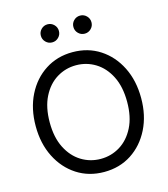

<svg xmlns="http://www.w3.org/2000/svg" viewBox="-135 -1046 1019 1163"><g transform="rotate(-15 374.5 -464.5)"><path d="M374.5 11.7Q278.3 11.7 203.6 -36.6Q128.9 -85 86.4 -169.7Q43.9 -254.4 43.9 -363.3Q43.9 -473.1 86.4 -557.9Q128.9 -642.6 203.6 -690.9Q278.3 -739.3 374.5 -739.3Q471.2 -739.3 545.7 -690.9Q620.1 -642.6 662.6 -557.9Q705.1 -473.1 705.1 -363.3Q705.1 -254.4 662.6 -169.7Q620.1 -85 545.7 -36.6Q471.2 11.7 374.5 11.7ZM374.5 -70.3Q440.4 -70.3 495.6 -104.2Q550.8 -138.2 584 -203.6Q617.2 -269 617.2 -363.3Q617.2 -458 584 -523.7Q550.8 -589.4 495.6 -623.3Q440.4 -657.2 374.5 -657.2Q308.6 -657.2 253.4 -623.3Q198.2 -589.4 165 -523.7Q131.8 -458 131.8 -363.3Q131.8 -269 165 -203.6Q198.2 -138.2 253.4 -104.2Q308.6 -70.3 374.5 -70.3ZM272.5 -828.1Q249 -828.1 232.4 -844.7Q215.8 -861.3 215.8 -884.8Q215.8 -908.2 232.4 -924.8Q249 -941.4 272.5 -941.4Q295.9 -941.4 312.5 -924.8Q329.1 -908.2 329.1 -884.8Q329.1 -861.3 312.5 -844.7Q295.9 -828.1 272.5 -828.1ZM476.6 -828.1Q453.1 -828.1 436.5 -844.7Q419.9 -861.3 419.9 -884.8Q419.9 -908.2 436.5 -924.8Q453.1 -941.4 476.6 -941.4Q500 -941.4 516.6 -924.8Q533.2 -908.2 533.2 -884.8Q533.2 -861.3 516.6 -844.7Q500 -828.1 476.6 -828.1Z"/></g></svg>

Font: Inter Display
Style: Regular
Weight: 400
Designer: Rasmus Andersson
Foundry: rsms
Version: Version 4.001;git-9221beed3